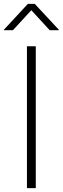

<svg xmlns="http://www.w3.org/2000/svg" viewBox="-42 -965 322 985"><path d="M141.6 -727.5V0H96.2V-727.5ZM24.4 -810.1H-22V-812.5L101.1 -945.3H136.2L259.8 -812.5V-810.1H212.9L118.7 -912.6Z"/></svg>

Font: Inter 20pt ExtraLight
Style: Regular
Weight: 250
Version: Version 4.001;git-66647c0bb